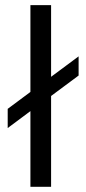

<svg xmlns="http://www.w3.org/2000/svg" viewBox="-20 -723 334 743"><path d="M177.7 -425.8V-703.1H97.7V-367.2L9.8 -301.8V-227.5L97.7 -293V0H177.7V-351.6L284.2 -430.7V-504.9Z"/></svg>

Font: Sen-gleads
Style: Bold
Weight: 700
Designer: Kosal Sen, Philatype
Foundry: Philatype
Version: Version 1.004; ttfautohint (v1.8.3)